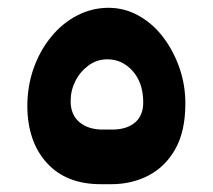

<svg xmlns="http://www.w3.org/2000/svg" viewBox="-20 -470 546 492"><path d="M238 2Q150 2 100.5 -52Q51 -106 50 -197Q50 -249 66 -294.5Q82 -340 111 -375.5Q140 -411 178 -430.5Q216 -450 258 -450Q299 -450 335 -430Q371 -410 397.5 -375.5Q424 -341 439.5 -297Q455 -253 455 -205Q455 -134 429.5 -88.5Q404 -43 361 -20.5Q318 2 265 2ZM243 -138H268Q305 -138 326.5 -156.5Q348 -175 347 -211Q346 -259 319.5 -288.5Q293 -318 255 -318Q228 -318 206.5 -302Q185 -286 173 -262Q161 -238 161 -211Q161 -176 183.5 -157Q206 -138 243 -138Z"/></svg>

Font: Rubik Light SemiBold
Style: Regular
Weight: 600
Version: Version 2.300;gftools[0.9.30]